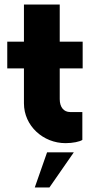

<svg xmlns="http://www.w3.org/2000/svg" viewBox="-20 -616 425 838"><path d="M340.8 -317.4V-434.1H240.7V-596.2H84.5V-434.1H11.7V-317.4H84.5V-165C84.5 -66.9 168 8.8 266.1 8.8C297.4 8.8 328.1 2.4 339.4 -5.4V-127H286.1C258.3 -127 240.7 -148.4 240.7 -183.1V-317.4ZM131.8 202.1H195.8L302.2 48.8H185.5Z"/></svg>

Font: Now Black
Style: Regular
Weight: 400
Designer: Alfredo Marco Pradil
Foundry: Alfredo Marco Pradil
Version: Version 1.200;hotconv 1.0.109;makeotfexe 2.5.65596